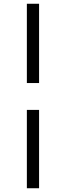

<svg xmlns="http://www.w3.org/2000/svg" viewBox="-20 -892 351 1022"><path d="M188 -450H123V-872H188ZM188 110H123V-307H188Z"/></svg>

Font: Open Sauce Sans Light
Style: Regular
Weight: 300
Designer: Alfredo Marco Pradil
Foundry: Creative Sauce Fz LLC
Version: Version 1.477